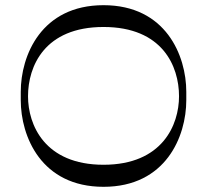

<svg xmlns="http://www.w3.org/2000/svg" viewBox="-20 -720 798 740"><path d="M698 -366C698 -506 619 -700 379 -700C139 -700 60 -506 60 -366V-334C60 -194 139 0 379 0C619 0 698 -194 698 -334ZM379 -85C152 -85 88 -239 88 -349C88 -465 152 -616 379 -616C606 -616 670 -465 670 -349C670 -239 606 -85 379 -85Z"/></svg>

Font: Space Cowgirl
Style: Regular
Weight: 400
Designer: Valery Marier
Foundry: Valery Marier
Version: Version 1.000;hotconv 1.0.109;makeotfexe 2.5.65596